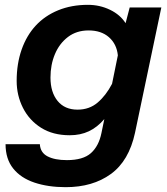

<svg xmlns="http://www.w3.org/2000/svg" viewBox="-20 -585 690 795"><path d="M500 -489 517 -554H648L539 -35Q514 81 439 135.5Q364 190 252 190Q179 190 122.5 171Q66 152 34.5 112.5Q3 73 3 12H145Q147 47 177 62.5Q207 78 257 78Q324 78 356.5 49Q389 20 400 -34L412 -92Q383 -58 348 -41.5Q313 -25 269 -25Q199 -25 150 -56Q101 -87 75 -138.5Q49 -190 49 -250Q49 -321 69.5 -379.5Q90 -438 128 -479Q166 -520 221 -542.5Q276 -565 344 -565Q393 -565 435.5 -544.5Q478 -524 500 -489ZM301 -131Q350 -131 384.5 -160.5Q419 -190 444 -238L468 -356Q463 -403 431 -431Q399 -459 347 -459Q297 -459 261.5 -432Q226 -405 207.5 -361Q189 -317 189 -264Q189 -203 218.5 -167Q248 -131 301 -131Z"/></svg>

Font: Azeret Mono Thin SemiBold
Style: Italic
Weight: 600
Italic angle: -12°
Version: Version 1.002